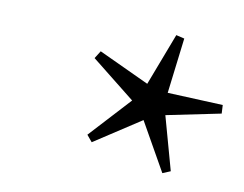

<svg xmlns="http://www.w3.org/2000/svg" viewBox="-47 -765 550 433"><g transform="rotate(10 228.0 -549.0)"><path d="M366 -400.5 348 -393 285.5 -503.5 179 -434 166.5 -449 252.5 -542.5 152.5 -622 163.5 -639.5 279.5 -585.5 325 -705 344 -700.5 328.5 -573.5 455.5 -568 456.5 -548.5 332 -523Z"/></g></svg>

Font: Newsreader 48pt
Style: Italic
Weight: 400
Italic angle: -17°
Version: Version 1.003